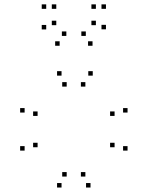

<svg xmlns="http://www.w3.org/2000/svg" viewBox="-20 -828 660 858"><path d="M384.5 10V-10H364.5V10ZM550 -155V-175H530V-155ZM550 -325V-345H530V-325ZM394.5 -490V-510H374.5V-490ZM255 -490V-510H235V-490ZM90 -325V-345H70V-325ZM90 -155V-175H70V-155ZM255 10V-10H235V10ZM148 -170V-190H128V-170ZM148 -310V-330H128V-310ZM278 -441V-461H258V-441ZM361.5 -441V-461H341.5V-441ZM492 -310V-330H472V-310ZM492 -170V-190H472V-170ZM361.5 -39V-59H341.5V-39ZM278 -39V-59H258V-39ZM393.5 -623.5V-643.5H373.5V-623.5ZM453.5 -697V-717H433.5V-697ZM453.5 -788.5V-808.5H433.5V-788.5ZM408.5 -788.5V-808.5H388.5V-788.5ZM408.5 -715.5V-735.5H388.5V-715.5ZM363.5 -667.5V-687.5H343.5V-667.5ZM276.5 -667.5V-687.5H256.5V-667.5ZM231.5 -715.5V-735.5H211.5V-715.5ZM231.5 -788.5V-808.5H211.5V-788.5ZM186.5 -788.5V-808.5H166.5V-788.5ZM186.5 -696.5V-716.5H166.5V-696.5ZM246.5 -623.5V-643.5H226.5V-623.5Z"/></svg>

Font: Monaspace Krypton Dots Var
Style: Regular
Weight: 400
Designer: Riley Cran and the Lettermatic Team
Version: Version 1.100 (Monaspace Krypton Dots)